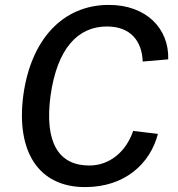

<svg xmlns="http://www.w3.org/2000/svg" viewBox="-20 -753 726 783"><path d="M424 -733C236 -733 106 -592 75 -364C45 -135 137 10 327 10C488 10 592 -84 624 -207L523 -219C494 -134 427 -78 344 -78C218 -78 161 -173 186 -362C213 -556 298 -645 416 -645C513 -645 559 -585 562 -502L666 -511C670 -636 577 -733 424 -733Z"/></svg>

Font: United Sans Medium
Style: Italic
Weight: 500
Italic angle: -8°
Designer: Pablo Impallari, Rodrigo Fuenzalida (Modified by Dan O. Williams)
Version: Version 1.000;PS 001.000;hotconv 1.0.88;makeotf.lib2.5.64775